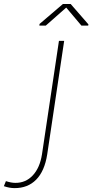

<svg xmlns="http://www.w3.org/2000/svg" viewBox="-166 -734 466 967"><path d="M-88.9 187Q-36.6 187.5 -1 149.4Q34.7 111.3 45.4 43.5L130.9 -528.3H157.2L71.8 43.5Q58.6 127.9 16.1 170.9Q-26.4 213.9 -93.3 213.4Q-118.2 213.4 -146.5 203.6L-136.2 178.2Q-109.9 187 -88.9 187ZM279.3 -611.3 278.3 -605H244.1L167.5 -695.8L64.5 -605H32.2L33.2 -613.3L150.9 -713.9H189.9Z"/></svg>

Font: Roboto-ThinItalic
Style: Italic
Weight: 250
Italic angle: -12°
Designer: Google
Version: Version 1.100141; 2013; ttfautohint (v0.94.14-c901) -l 8 -r 